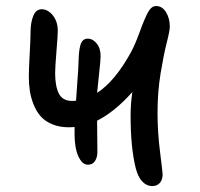

<svg xmlns="http://www.w3.org/2000/svg" viewBox="-20 -650 667 641"><path d="M273.9 -100.1Q258.3 -100.1 247.8 -116.7Q237.3 -133.3 233.2 -155.3Q229 -177.2 229 -202.1V-226.1Q222.2 -225.1 209 -225.1Q178.7 -225.1 155 -234.9Q131.3 -244.6 116.7 -260.7Q102.1 -276.9 92.8 -299.6Q83.5 -322.3 79.8 -345.5Q76.2 -368.7 76.2 -395Q76.2 -415.5 79.1 -468.8Q82 -522 82 -543Q82 -574.7 91.1 -596.9Q100.1 -619.1 119.1 -619.1Q140.1 -619.1 156.5 -598.6Q172.9 -578.1 172.9 -546.9Q172.9 -531.7 168.5 -479Q164.1 -426.3 164.1 -405.8Q164.1 -362.3 176.5 -337.6Q189 -313 221.2 -313Q230 -313 233.9 -314Q234.4 -324.7 238 -373.3Q241.7 -421.9 242.2 -441.9Q242.7 -461.4 243.9 -474.4Q245.1 -487.3 248.3 -498.8Q251.5 -510.3 257.6 -515.6Q263.7 -521 272.9 -521Q289.6 -521 302.7 -504.9Q315.9 -488.8 315.9 -462.9Q315.9 -449.2 310.8 -403.6Q305.7 -357.9 304.2 -339.8Q365.2 -379.9 418 -477.1Q431.6 -502.4 447 -544.9Q462.4 -587.4 473.9 -608.6Q485.4 -629.9 501 -629.9Q521.5 -629.9 534.2 -609.4Q546.9 -588.9 546.9 -561Q546.9 -547.4 536.6 -507.3Q526.4 -467.3 516.1 -404.8Q505.9 -342.3 505.9 -272.9Q505.9 -209.5 514.4 -142.1Q522.9 -74.7 522.9 -67.9Q522.9 -49.3 513.4 -39.1Q503.9 -28.8 488.8 -28.8Q469.2 -28.8 454.8 -44.2Q440.4 -59.6 433.1 -88.9Q416 -157.2 416 -264.2Q416 -303.7 421.9 -342.8Q363.3 -276.9 304.2 -247.1Q304.2 -225.1 304.7 -189Q305.2 -152.8 305.2 -143.1Q305.2 -124.5 297.1 -112.3Q289.1 -100.1 273.9 -100.1Z"/></svg>

Font: Shantell Sans Irregular
Style: Regular
Weight: 400
Designer: Stephen Nixon, Anya Danilova, Shantell Martin
Foundry: Arrow Type
Version: Version 1.006;[9816181b4]